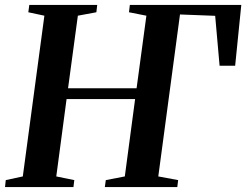

<svg xmlns="http://www.w3.org/2000/svg" viewBox="-26 -763 1004 783"><path d="M-5.5 0 -2.5 -28.5 67 -43.5 155 -699 89.5 -713 93.5 -743H370.5L367 -713L291.5 -699L251.5 -403H531L571 -699L500 -713L503.5 -743H958L933 -495H869.5L851.5 -698.5L708 -704L619.5 -43.5L700.5 -28.5L697 0H401.5L405.5 -28.5L483 -43.5L525 -359H245.5L203.5 -43.5L277 -28.5L273.5 0Z"/></svg>

Font: Merriweather 96pt SemiBold
Style: Italic
Weight: 600
Italic angle: -7.8°
Version: Version 2.101